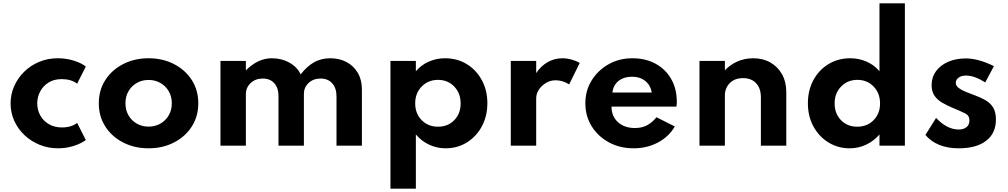

<svg xmlns="http://www.w3.org/2000/svg" viewBox="-20 -880 6089 1160"><path d="M330 16Q380.5 16 425 1.8Q469.5 -12.5 498.5 -34L446 -137.5Q410.5 -110 354 -110Q309.5 -110 275.8 -129.5Q242 -149 223.5 -182.2Q205 -215.5 205 -256Q205 -293 222.2 -326.5Q239.5 -360 272.5 -381Q305.5 -402 353 -402Q409.5 -402 446 -374.5L498.5 -478Q470.5 -500 424.8 -514Q379 -528 329.5 -528Q268 -528 216 -506Q164 -484 125.5 -446Q87 -408 65.5 -359Q44 -310 44 -255.5Q44 -198.5 66.5 -149.2Q89 -100 128.5 -63Q168 -26 219.8 -5Q271.5 16 330 16Z M877.5 16Q962.5 16 1030.5 -18.8Q1098.5 -53.5 1138.2 -114.8Q1178 -176 1178 -256Q1178 -336 1138.2 -397.2Q1098.5 -458.5 1030.5 -493.2Q962.5 -528 877.5 -528Q793 -528 724.8 -493.2Q656.5 -458.5 616.8 -397.2Q577 -336 577 -256Q577 -176 616.8 -114.8Q656.5 -53.5 724.8 -18.8Q793 16 877.5 16ZM877.5 -115Q838.5 -115 806.8 -133Q775 -151 756.5 -182.8Q738 -214.5 738 -256Q738 -297.5 756.5 -329.2Q775 -361 806.8 -379Q838.5 -397 877.5 -397Q917 -397 948.8 -379Q980.5 -361 999.2 -329.2Q1018 -297.5 1018 -256Q1018 -214.5 999.2 -182.8Q980.5 -151 948.8 -133Q917 -115 877.5 -115Z M1312 0H1465.5V-311.5Q1465.5 -350.5 1494.2 -378Q1523 -405.5 1567.5 -405.5Q1612 -405.5 1637.2 -377Q1662.5 -348.5 1662.5 -301V0H1816V-313Q1816 -351.5 1844.2 -378.5Q1872.5 -405.5 1917.5 -405.5Q1961 -405.5 1987 -376.8Q2013 -348 2013 -298V0H2166.5V-340Q2166.5 -397.5 2141.8 -439.8Q2117 -482 2074 -505Q2031 -528 1975.5 -528Q1920 -528 1877 -503.5Q1834 -479 1796.5 -430.5Q1776 -475 1728.5 -501.5Q1681 -528 1622 -528Q1538.5 -528 1465.5 -455V-512H1312Z M2339 260H2492.5V-67.5Q2526.5 -27.5 2573 -5.8Q2619.5 16 2672 16Q2744 16 2801.2 -19.8Q2858.5 -55.5 2891.5 -117.2Q2924.5 -179 2924.5 -256Q2924.5 -334 2891.2 -395.5Q2858 -457 2800.2 -492.5Q2742.5 -528 2668.5 -528Q2615.5 -528 2569.5 -507.2Q2523.5 -486.5 2492.5 -449.5V-512H2339ZM2626.5 -114.5Q2566.5 -114.5 2527.5 -154.2Q2488.5 -194 2488.5 -255.5Q2488.5 -317 2527.8 -357.2Q2567 -397.5 2626.5 -397.5Q2685.5 -397.5 2724.2 -357.2Q2763 -317 2763 -255Q2763 -193.5 2724.5 -154Q2686 -114.5 2626.5 -114.5Z M3066 0H3219.5V-286Q3219.5 -314.5 3236.2 -339.2Q3253 -364 3279.8 -379.5Q3306.5 -395 3336.5 -395Q3380 -395 3418.5 -370L3482.5 -499.5Q3462.5 -512 3433.8 -520Q3405 -528 3378 -528Q3330.5 -528 3289.2 -504.8Q3248 -481.5 3219.5 -438.5V-512H3066Z M3808 16Q3889 16 3955 -19Q4021 -54 4057 -116L3946.5 -171.5Q3918 -137.5 3887.2 -122Q3856.5 -106.5 3816.5 -106.5Q3752.5 -106.5 3713.5 -142Q3674.5 -177.5 3674.5 -236H4067Q4068.5 -249 4068.8 -253.8Q4069 -258.5 4069 -265Q4069 -343.5 4035.2 -402.5Q4001.5 -461.5 3941.2 -494.8Q3881 -528 3801 -528Q3721 -528 3656.8 -491.8Q3592.5 -455.5 3554.5 -394Q3516.5 -332.5 3516.5 -256Q3516.5 -178.5 3554.8 -117Q3593 -55.5 3659 -19.8Q3725 16 3808 16ZM3680 -321Q3685 -365.5 3717 -391Q3749 -416.5 3799 -416.5Q3846.5 -416.5 3878.2 -391Q3910 -365.5 3918 -321Z M4206 0H4359.5V-303Q4359.5 -347.5 4389 -377.8Q4418.5 -408 4469.5 -408Q4519.5 -408 4548.2 -377.2Q4577 -346.5 4577 -291.5V0H4730.5V-324Q4730.5 -385 4705 -430.8Q4679.5 -476.5 4634.8 -502.2Q4590 -528 4531 -528Q4478 -528 4433.5 -507.8Q4389 -487.5 4359.5 -455V-512H4206Z M5113 16Q5166.5 16 5213 -6Q5259.5 -28 5293.5 -67.5V0H5447V-860H5293.5V-449.5Q5263 -486.5 5216.8 -507.2Q5170.5 -528 5117 -528Q5043 -528 4985 -492.5Q4927 -457 4894 -395.5Q4861 -334 4861 -256Q4861 -176.5 4895 -115Q4929 -53.5 4986.2 -18.8Q5043.5 16 5113 16ZM5159 -114.5Q5099 -114.5 5060.8 -154.2Q5022.5 -194 5022.5 -255Q5022.5 -317 5061.8 -357.2Q5101 -397.5 5160 -397.5Q5219 -397.5 5258 -357.2Q5297 -317 5297 -255Q5297 -194 5258.2 -154.2Q5219.5 -114.5 5159 -114.5Z M5772.5 16Q5878.5 16 5937.8 -29.2Q5997 -74.5 5997 -158Q5997 -203.5 5980 -230.8Q5963 -258 5933.2 -275Q5903.5 -292 5865 -306Q5841.5 -314.5 5815.8 -324.8Q5790 -335 5772.2 -348.5Q5754.5 -362 5754.5 -379.5Q5754.5 -398.5 5771.5 -411Q5788.5 -423.5 5817 -423.5Q5867.5 -423.5 5932.5 -382L5985 -480.5Q5890 -527 5816 -527Q5755 -527 5708.2 -506.5Q5661.5 -486 5635 -449.8Q5608.5 -413.5 5608.5 -366Q5608.5 -326.5 5626.2 -301.2Q5644 -276 5672.5 -259.5Q5701 -243 5732 -230Q5786 -207.5 5811.5 -194.8Q5837 -182 5837 -152.5Q5837 -126 5819.2 -111.8Q5801.5 -97.5 5772.5 -97.5Q5701.5 -97.5 5635.5 -167.5L5571 -64.5Q5640 16 5772.5 16Z"/></svg>

Font: Spartan
Style: Bold
Weight: 700
Designer: Matt Bailey, Mirko Velimirovic
Foundry: Matt Bailey
Version: Version 1.003; ttfautohint (v1.8.3)